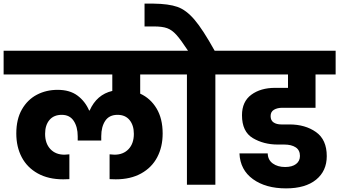

<svg xmlns="http://www.w3.org/2000/svg" viewBox="-37 -1020 1873 1060"><path d="M737 -609V-503Q794 -477 827.5 -421Q861 -365 861 -283Q861 -209 831 -152Q801 -95 742.5 -62.5Q684 -30 602 -30Q582 -30 568 -31V-168L595 -166Q644 -166 673 -197Q702 -228 702 -281Q702 -328 678.5 -357Q655 -386 612 -386Q566 -386 544 -353Q522 -320 522 -268V-244H392V-268Q392 -319 370 -352.5Q348 -386 304 -386Q260 -386 236 -357.5Q212 -329 212 -281Q212 -228 241 -197Q270 -166 319 -166L346 -168V-31Q332 -30 312 -30Q230 -30 171.5 -62.5Q113 -95 83 -152Q53 -209 53 -283Q53 -362 84 -416Q115 -470 166.5 -497Q218 -524 281 -524Q348 -524 390.5 -492.5Q433 -461 455 -410H458Q497 -498 583 -518V-609H-17V-740H931V-609Z M1250 -740V-609H1152V0H995V-609H897V-740H1001Q961 -801 936.5 -828Q912 -855 885.5 -864.5Q859 -874 813 -874H761V-1000H810Q894 -999 942.5 -982Q991 -965 1037 -911Q1083 -857 1148 -740Z M1522 -425Q1494 -425 1475.5 -414Q1457 -403 1457 -379Q1457 -355 1473.5 -344Q1490 -333 1516 -333H1561Q1648 -333 1707.5 -291Q1767 -249 1767 -158Q1767 -76 1708 -28Q1649 20 1542 20Q1430 20 1359.5 -31Q1289 -82 1285 -173H1441Q1442 -137 1469 -117.5Q1496 -98 1537 -98Q1576 -98 1597.5 -114.5Q1619 -131 1619 -159Q1619 -191 1595.5 -206.5Q1572 -222 1532 -222H1496Q1419 -222 1359 -257.5Q1299 -293 1299 -384Q1299 -459 1350.5 -497Q1402 -535 1482 -535H1553V-609H1217V-740H1816V-609H1705V-425Z"/></svg>

Font: MSTAGE
Style: Bold
Weight: 700
Designer: Ninad Kale (Devanagari), Jonny Pinhorn (Latin)
Foundry: Indian Type Foundry
Version: 4.004